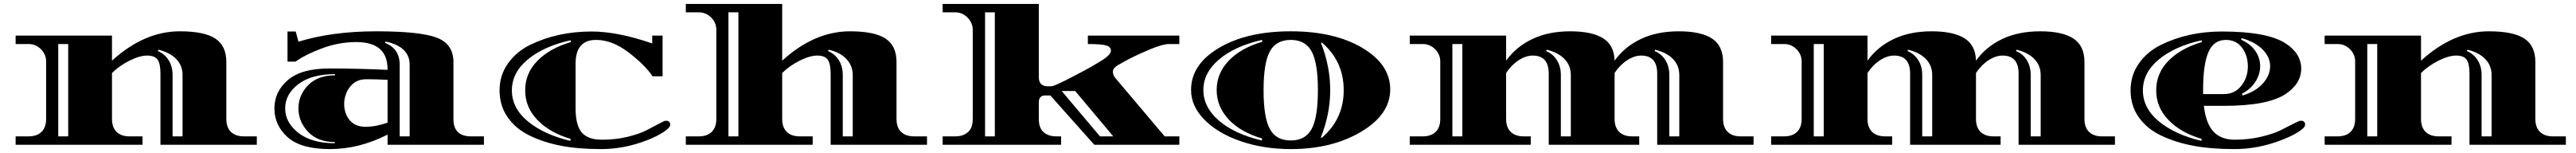

<svg xmlns="http://www.w3.org/2000/svg" viewBox="-20 -740 13178 782"><path d="M329 -43V-515H278V-43ZM553 -558V-430Q718 -580 900 -580Q1025 -580 1081.5 -543Q1138 -506 1138 -423V-132Q1138 -89 1161.5 -66Q1185 -43 1228 -43H1294V0H801V-364Q801 -415 786 -435.5Q771 -456 733 -456Q695 -456 643.5 -430.5Q592 -405 553 -367V-132Q553 -89 576.5 -66Q600 -43 643 -43H709V0H60V-43H126Q169 -43 192.5 -66Q216 -89 216 -132V-426Q216 -462 189.5 -488.5Q163 -515 126 -515H60V-558ZM863 -357V-43H914V-357Q914 -405 881.5 -438.5Q849 -472 790 -486L788 -479Q823 -464 843 -432Q863 -400 863 -357Z M1493 -579 1507 -527Q1681 -580 1905 -580Q2129 -580 2214.5 -547.5Q2300 -515 2300 -423V-132Q2300 -43 2390 -43H2456V0H1963V-52Q1817 22 1668.5 22Q1520 22 1452 -38.5Q1384 -99 1384 -185.5Q1384 -272 1453 -331Q1522 -390 1664.5 -390Q1807 -390 1963 -383V-386Q1963 -525 1803 -525Q1714 -525 1629 -493.5Q1544 -462 1492 -425H1451V-579ZM1963 -113V-332Q1906 -335 1853.5 -335Q1801 -335 1771 -296.5Q1741 -258 1741 -208.5Q1741 -159 1769.5 -125.5Q1798 -92 1850 -92Q1902 -92 1963 -113ZM2025 -409V-43H2076V-409Q2076 -502 1952 -528L1950 -521Q2025 -491 2025 -409ZM1693 -8V-14Q1606 -14 1556.5 -66Q1507 -118 1507 -186Q1507 -254 1556.5 -304.5Q1606 -355 1694 -355V-361Q1573 -361 1506 -309.5Q1439 -258 1439 -186Q1439 -114 1506.5 -61Q1574 -8 1693 -8Z M3386 -123Q3409 -123 3409 -103Q3409 -87 3374 -64.5Q3339 -42 3290 -23Q3174 22 3055.5 22Q2937 22 2848 4.5Q2759 -13 2688 -48Q2617 -83 2576.5 -142Q2536 -201 2536 -278Q2536 -355 2578.5 -415Q2621 -475 2691 -510Q2832 -579 3007 -579Q3140 -579 3317 -518V-558H3370V-350H3319Q3279 -409 3195.5 -472.5Q3112 -536 3030 -536Q2925 -536 2925 -415V-185Q2925 -100 2956.5 -63Q2988 -26 3059.5 -26Q3131 -26 3192 -41Q3253 -56 3288.5 -74.5Q3324 -93 3352 -108Q3380 -123 3386 -123ZM2901 -525 2899 -534Q2763 -504 2681 -436.5Q2599 -369 2599 -278Q2599 -187 2681 -119.5Q2763 -52 2898 -20L2900 -30Q2794 -61 2730.5 -126Q2667 -191 2667 -278.5Q2667 -366 2730.5 -430Q2794 -494 2901 -525Z M3758 -43V-677H3707V-43ZM3982 -720V-430Q4147 -580 4329 -580Q4454 -580 4510.5 -543Q4567 -506 4567 -423V-132Q4567 -89 4590.5 -66Q4614 -43 4657 -43H4723V0H4230V-364Q4230 -414 4215 -435Q4200 -456 4162 -456Q4124 -456 4072.5 -430.5Q4021 -405 3982 -367V-132Q3982 -89 4005.5 -66Q4029 -43 4072 -43H4138V0H3489V-43H3555Q3598 -43 3621.5 -66Q3645 -89 3645 -132V-588Q3645 -624 3618.5 -650.5Q3592 -677 3555 -677H3489V-720ZM4292 -357V-43H4343V-357Q4343 -404 4310.5 -438.5Q4278 -473 4219 -486L4217 -479Q4252 -464 4272 -432Q4292 -400 4292 -357Z M5295 -720V-346Q5295 -299 5341 -299H5359Q5374 -299 5459.5 -343.5Q5545 -388 5566.5 -400.5Q5588 -413 5614 -429Q5664 -460 5664 -480.5Q5664 -501 5639 -508Q5614 -515 5546 -515V-558H6014V-515H5961Q5930 -515 5867 -489Q5774 -451 5698 -406Q5674 -391 5674 -374Q5674 -357 5686 -342L5939 -43H6014V0H5579L5354 -252H5328Q5295 -252 5295 -217V-132Q5295 -86 5319.5 -64.5Q5344 -43 5385 -43H5409V0H4803V-43H4868Q4908 -43 4932.5 -64.5Q4957 -86 4957 -132V-587Q4957 -623 4930.5 -650Q4904 -677 4868 -677H4803V-720ZM5070 -43V-677H5020V-43ZM5676 -43 5481 -275H5412L5608 -43Z M6439 -527 6437 -536Q6297 -504 6217 -436Q6137 -368 6137 -280Q6137 -192 6216.5 -123.5Q6296 -55 6436 -22L6438 -32Q6328 -64 6266.5 -129.5Q6205 -195 6205 -280Q6205 -365 6266.5 -429.5Q6328 -494 6439 -527ZM6584 22Q6445 22 6327.5 -18.5Q6210 -59 6142 -128.5Q6074 -198 6074 -280Q6074 -411 6217.5 -495.5Q6361 -580 6584 -580Q6807 -580 6950 -495.5Q7093 -411 7093 -283Q7093 -155 6944 -66.5Q6795 22 6584 22ZM6739 -520Q6786 -400 6786 -279Q6786 -158 6738 -38L6742 -35Q6855 -131 6855 -279Q6855 -427 6743 -523ZM6691 -81Q6723 -140 6723 -279Q6723 -418 6691 -477Q6659 -536 6584 -536Q6509 -536 6477 -477Q6445 -418 6445 -279Q6445 -140 6477 -81Q6509 -22 6584 -22Q6659 -22 6691 -81Z M8241 -132Q8241 -89 8264.5 -66Q8288 -43 8331 -43H8367V0H7904V-364Q7904 -456 7822 -456Q7787 -456 7750 -432Q7713 -408 7686 -367V-132Q7686 -89 7709.5 -66Q7733 -43 7776 -43H7812V0H7193V-43H7259Q7302 -43 7325.5 -66Q7349 -89 7349 -132V-426Q7349 -462 7322.5 -488.5Q7296 -515 7259 -515H7193V-558H7686V-430Q7737 -501 7820 -540.5Q7903 -580 8014 -580Q8125 -580 8182 -544.5Q8239 -509 8241 -430Q8292 -501 8375 -540.5Q8458 -580 8570.5 -580Q8683 -580 8739.5 -543Q8796 -506 8796 -423V-132Q8796 -89 8819.5 -66Q8843 -43 8886 -43H8952V0H8459V-364Q8459 -456 8377 -456Q8342 -456 8305 -432Q8268 -408 8241 -367ZM7462 -43V-515H7411V-43ZM7966 -357V-43H8017V-357Q8017 -405 7984.5 -438.5Q7952 -472 7893 -486L7891 -479Q7926 -464 7946 -432Q7966 -400 7966 -357ZM8521 -357V-43H8572V-357Q8572 -405 8539.5 -438.5Q8507 -472 8448 -486L8446 -479Q8481 -465 8501 -432.5Q8521 -400 8521 -357Z M10090 -132Q10090 -89 10113.5 -66Q10137 -43 10180 -43H10216V0H9753V-364Q9753 -456 9671 -456Q9636 -456 9599 -432Q9562 -408 9535 -367V-132Q9535 -89 9558.5 -66Q9582 -43 9625 -43H9661V0H9042V-43H9108Q9151 -43 9174.5 -66Q9198 -89 9198 -132V-426Q9198 -462 9171.5 -488.5Q9145 -515 9108 -515H9042V-558H9535V-430Q9586 -501 9669 -540.5Q9752 -580 9863 -580Q9974 -580 10031 -544.5Q10088 -509 10090 -430Q10141 -501 10224 -540.5Q10307 -580 10419.5 -580Q10532 -580 10588.5 -543Q10645 -506 10645 -423V-132Q10645 -89 10668.5 -66Q10692 -43 10735 -43H10801V0H10308V-364Q10308 -456 10226 -456Q10191 -456 10154 -432Q10117 -408 10090 -367ZM9311 -43V-515H9260V-43ZM9815 -357V-43H9866V-357Q9866 -405 9833.5 -438.5Q9801 -472 9742 -486L9740 -479Q9775 -464 9795 -432Q9815 -400 9815 -357ZM10370 -357V-43H10421V-357Q10421 -405 10388.5 -438.5Q10356 -472 10297 -486L10295 -479Q10330 -465 10350 -432.5Q10370 -400 10370 -357Z M11357 -199H11256Q11266 -110 11304.5 -68Q11343 -26 11414 -26Q11485 -26 11548.5 -41Q11612 -56 11649 -74.5Q11686 -93 11715 -108Q11744 -123 11751 -123Q11774 -123 11774 -103Q11774 -87 11737.5 -64.5Q11701 -42 11650 -23Q11533 22 11412 22Q11291 22 11199.5 4.5Q11108 -13 11035.5 -48Q10963 -83 10922 -142Q10881 -201 10881 -278Q10881 -355 10923 -415Q10965 -475 11035 -510Q11175 -579 11348 -579Q11579 -579 11673 -519Q11754 -467 11754 -389Q11754 -313 11675 -260Q11584 -199 11357 -199ZM11369 -536Q11306 -536 11279 -473Q11252 -410 11252 -279V-259H11357Q11414 -259 11447.5 -301.5Q11481 -344 11481 -400.5Q11481 -457 11451 -496.5Q11421 -536 11369 -536ZM11246 -525 11244 -534Q11108 -504 11026 -436.5Q10944 -369 10944 -278Q10944 -187 11026 -119.5Q11108 -52 11243 -20L11245 -30Q11139 -61 11075.5 -126Q11012 -191 11012 -278.5Q11012 -366 11075.5 -430Q11139 -494 11246 -525ZM11451 -261 11454 -252Q11521 -272 11558 -313.5Q11595 -355 11595 -401.5Q11595 -448 11556.5 -487Q11518 -526 11449 -545L11447 -537Q11494 -516 11519 -480Q11544 -444 11544 -402Q11544 -360 11519.5 -322Q11495 -284 11451 -261Z M12143 -43V-515H12092V-43ZM12367 -558V-430Q12532 -580 12714 -580Q12839 -580 12895.5 -543Q12952 -506 12952 -423V-132Q12952 -89 12975.5 -66Q12999 -43 13042 -43H13108V0H12615V-364Q12615 -415 12600 -435.5Q12585 -456 12547 -456Q12509 -456 12457.5 -430.5Q12406 -405 12367 -367V-132Q12367 -89 12390.5 -66Q12414 -43 12457 -43H12523V0H11874V-43H11940Q11983 -43 12006.5 -66Q12030 -89 12030 -132V-426Q12030 -462 12003.5 -488.5Q11977 -515 11940 -515H11874V-558ZM12677 -357V-43H12728V-357Q12728 -405 12695.5 -438.5Q12663 -472 12604 -486L12602 -479Q12637 -464 12657 -432Q12677 -400 12677 -357Z"/></svg>

Font: Diplomata
Style: Regular
Weight: 400
Width: 7
Designer: Eduardo Rodriguez Tunni
Foundry: Eduardo Rodriguez Tunni
Version: Version 1.001